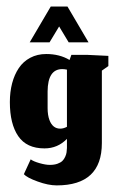

<svg xmlns="http://www.w3.org/2000/svg" viewBox="-20 -452 353 590"><path d="M132.3 -322 161.7 -370.7 191 -322H252L187.3 -432H136L71.3 -322ZM154.3 117.7Q293 117.7 293 -12.3V-235L313 -249V-280.3L250.3 -283.3H199.3L193.7 -267.7Q163.3 -286 122 -286Q94.7 -286 73 -274.5Q51.3 -263 37.8 -242.8Q24.3 -222.7 17.3 -196.2Q10.3 -169.7 10.3 -138.3Q10.3 -71.3 36 -33.7Q61.7 4 116.7 4Q157.3 4 185.7 -25.3V3Q185.3 10.3 184.5 16.3Q183.7 22.3 180.3 29.8Q177 37.3 171.7 42.5Q166.3 47.7 156.5 51.2Q146.7 54.7 133.3 54.7Q120 54.7 101.3 49.3Q82.7 44 74.3 37.7L53.3 83.3Q63 94 95.7 105.8Q128.3 117.7 154.3 117.7ZM165 -56.7Q142 -56.7 132 -83Q126.3 -98.3 126.3 -119.7V-171.3Q126.7 -239.3 171 -239.7Q177.7 -239.7 185.7 -238V-62.3Q175 -56.7 165 -56.7Z"/></svg>

Font: Jomhuria
Style: Regular
Weight: 400
Designer: Arabic design by Kourosh Beigpour, Latin design by Eben Sorkin, engineering by Lasse Fister and Khaled Hosney
Version: Version 1.0000